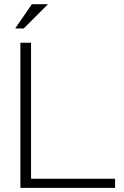

<svg xmlns="http://www.w3.org/2000/svg" viewBox="-20 -904 598 924"><path d="M129.4 -698.2V-43.9H533.7V0H78.1V-698.2ZM133.3 -883.8H210.9L94.2 -767.1H53.2Z"/></svg>

Font: Sansation Light
Style: Light
Weight: 300
Designer: Bernd Montag
Version: Version 1.301